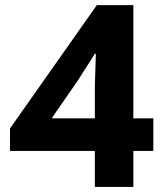

<svg xmlns="http://www.w3.org/2000/svg" viewBox="-20 -740 664 760"><path d="M355.5 -142.6H19.5V-231.4L363.3 -719.7H507.8V-271.5H586.9V-142.6H507.8V0H355.5ZM355.5 -271.5V-399.4L359.4 -527.3H355.5L289.1 -422.9L186.5 -274.4V-271.5Z"/></svg>

Font: Reddit Sans Chocolate ExtraBold
Style: Regular
Weight: 800
Designer: Stephen Hutchings
Foundry: Reddit
Version: Version 1.011